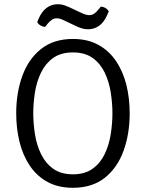

<svg xmlns="http://www.w3.org/2000/svg" viewBox="-20 -880 693 912"><path d="M138 -342Q138 -293.5 146 -242.5Q154 -191.5 174.8 -148.5Q195.5 -105.5 232.2 -78.8Q269 -52 326.5 -52Q383.5 -52 420.2 -78.8Q457 -105.5 477.5 -148.5Q498 -191.5 506 -242.5Q514 -293.5 514 -342Q514 -390.5 506 -441.2Q498 -492 477.5 -535Q457 -578 420.2 -604.5Q383.5 -631 326.5 -631Q269 -631 232.2 -604.5Q195.5 -578 174.8 -535Q154 -492 146 -441.2Q138 -390.5 138 -342ZM57 -342Q57 -439.5 86.2 -519.8Q115.5 -600 175.2 -647.5Q235 -695 326.5 -695Q395.5 -695 446.2 -667.5Q497 -640 530.2 -591.2Q563.5 -542.5 579.8 -478.8Q596 -415 596 -342Q596 -244 566.8 -163.5Q537.5 -83 477.8 -35.5Q418 12 326.5 12Q257 12 206.2 -15.5Q155.5 -43 122.2 -92Q89 -141 73 -205Q57 -269 57 -342ZM282.5 -784Q273 -788.5 265.2 -790.8Q257.5 -793 248.5 -793Q236.5 -793 225.8 -785.5Q215 -778 207 -768L194 -752Q182.5 -753 171.8 -759.5Q161 -766 157 -775.5L163 -790Q177.5 -824.5 200.8 -842.2Q224 -860 255 -860Q271.5 -860 285 -855.2Q298.5 -850.5 309.5 -845.5L367 -818.5Q377 -813.5 387 -810.8Q397 -808 404.5 -808Q416.5 -808 427 -815Q437.5 -822 446 -833L459 -848.5Q471 -848 481.5 -841.5Q492 -835 496.5 -825.5L490 -810.5Q475.5 -776 452.2 -758.5Q429 -741 398.5 -741Q381.5 -741 367.8 -745.5Q354 -750 343.5 -755Z"/></svg>

Font: Signika Light
Style: Regular
Weight: 300
Designer: Anna Giedry
Foundry: Anna Giedry
Version: Version 2.000